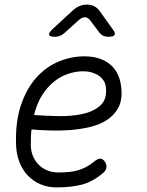

<svg xmlns="http://www.w3.org/2000/svg" viewBox="-20 -805 640 835"><path d="M436 -102Q445 -88 442.5 -74.5Q440 -61 425 -50Q382 -14 335.5 -2Q289 10 225 10Q189 10 157.5 -3Q126 -16 102.5 -40Q79 -64 65.5 -97.5Q52 -131 50 -171Q46 -274 71 -347.5Q96 -421 138.5 -468Q181 -515 235.5 -537.5Q290 -560 347 -560Q418 -560 460.5 -523.5Q503 -487 508 -417Q512 -369 494.5 -336.5Q477 -304 445.5 -283.5Q414 -263 372.5 -253Q331 -243 286.5 -239.5Q242 -236 198 -237.5Q154 -239 117 -242Q115 -225 114.5 -207.5Q114 -190 114 -171Q115 -144 125 -122.5Q135 -101 151 -86Q167 -71 188 -63Q209 -55 233 -55Q259 -55 280 -57Q301 -59 319.5 -64.5Q338 -70 355 -79Q372 -88 389 -102Q405 -115 416 -115Q427 -115 436 -102ZM128 -305Q176 -301 233 -300Q290 -299 337.5 -309Q385 -319 415 -345Q445 -371 441 -420Q440 -439 431.5 -453Q423 -467 409.5 -476Q396 -485 379 -490Q362 -495 342 -495Q311 -495 278 -484.5Q245 -474 216 -451Q187 -428 164 -392.5Q141 -357 128 -305ZM219 -645Q196 -645 193.5 -653.5Q191 -662 209 -679L296 -759Q310 -772 325.5 -778.5Q341 -785 358 -785Q375 -785 388.5 -778.5Q402 -772 412 -759L470 -678Q483 -662 478.5 -653.5Q474 -645 451 -645Q439 -645 430 -649Q421 -653 414 -661L371 -718Q361 -730 349 -730Q337 -730 323 -718L261 -662Q251 -653 241 -649Q231 -645 219 -645Z"/></svg>

Font: Maple Mono NL ExtraLight
Style: Italic
Weight: 275
Italic angle: -10°
Monospace: yes
Designer: subframe7536
Version: Version 7.000